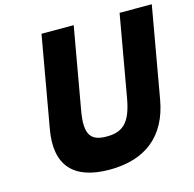

<svg xmlns="http://www.w3.org/2000/svg" viewBox="-119 -946 1097 1083"><g transform="rotate(-15 430.0 -405.0)"><path d="M860.5 -825H672.5L588.4 -348C564 -210 515 -170 423 -170C331 -170 296 -210 320.4 -348L404.5 -825H216.5L122.7 -293C86.7 -89 180.4 15 390.4 15C600.4 15 730.7 -89 766.7 -293Z"/></g></svg>

Font: Hussar Wysoki
Style: Obl
Weight: 700
Foundry: Cannot Into Space Fonts
Version: Version 0.92